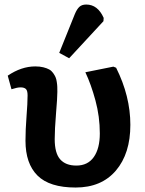

<svg xmlns="http://www.w3.org/2000/svg" viewBox="-20 -816 640 850"><path d="M286.1 -558.1 242.2 -582 311 -752.9Q320.3 -775.4 331.3 -785.6Q342.3 -795.9 361.8 -795.9Q412.6 -795.9 439 -736.8L438 -722.2ZM314.9 14.2Q199.2 14.2 146 -38.8Q92.8 -91.8 92.8 -192.9Q92.8 -241.2 97.4 -300.3Q102.1 -359.4 102.1 -394Q102.1 -415 94.5 -422.1Q86.9 -429.2 70.8 -429.2Q56.2 -429.2 30.8 -420.9L14.2 -481Q74.7 -522 136.2 -522Q156.2 -522 171.9 -518.1Q187.5 -514.2 197.8 -508.5Q208 -502.9 215.1 -492.9Q222.2 -482.9 225.8 -474.6Q229.5 -466.3 231.4 -453.1Q233.4 -439.9 233.6 -431.4Q233.9 -422.9 233.9 -409.2Q233.9 -383.3 228 -313.2Q222.2 -243.2 222.2 -200.2Q222.2 -137.7 246.6 -110.4Q271 -83 317.9 -83Q368.7 -83 395.3 -120.8Q421.9 -158.7 421.9 -225.1Q421.9 -299.8 402.6 -371.1Q383.3 -442.4 357.9 -496.1L481.9 -521L494.1 -516.1Q557.1 -390.1 557.1 -263.2Q557.1 -136.2 493.2 -61Q429.2 14.2 314.9 14.2Z"/></svg>

Font: Literata Book
Style: Bold
Weight: 700
Designer: Latin by Veronika Burian and Jose Scaglione. Greek by Irene Vlachou. Cyrillic by Vera Evstafieva
Foundry: TypeTogether
Version: Version 2.003;PS 002.003;hotconv 1.0.88;makeotf.lib2.5.64775